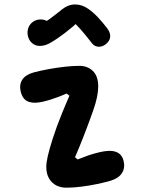

<svg xmlns="http://www.w3.org/2000/svg" viewBox="-20 -847 660 878"><path d="M191.7 -83.7Q191.7 -103.8 198.8 -134.5Q205.9 -165.2 220.8 -212.2Q230 -240.9 240.5 -269.5Q250.9 -298.1 262.6 -326.6Q271.2 -347.8 280 -368.6Q288.9 -389.4 297.5 -409.3L284.7 -419.2Q251.8 -404.4 210.7 -391.4Q169.5 -378.3 142.9 -377.2Q114.7 -376.6 98.2 -388.2Q81.8 -399.8 74.8 -427.5Q67 -459.4 81.8 -482.4Q96.6 -505.4 133.8 -515.7Q162.8 -523.6 200.8 -530.6Q238.8 -537.6 276.6 -541.8Q314.3 -545.9 342.4 -545.9Q380.7 -545.9 405 -522.2Q429.2 -498.4 429.2 -450.7Q429.2 -431.4 423.6 -403Q418 -374.7 405.3 -339.4Q396.3 -313.7 385.8 -285.3Q375.2 -256.9 364.3 -228.8Q341.8 -170.8 323 -127.8L335.4 -117.9Q346.3 -122.3 358.8 -126.9Q371.2 -131.5 384.8 -136.6Q409.8 -144.9 433.9 -150.7Q458.1 -156.5 477 -157.1Q504.3 -158 521.8 -147Q539.2 -136 545.2 -111.3Q552.9 -80 538 -56Q523.1 -32 487 -21Q460.5 -13.1 425.4 -5.7Q390.3 1.8 352.8 6.5Q315.3 11.3 283.1 11.3Q258.5 11.3 237.7 1Q216.9 -9.4 204.3 -30.9Q191.7 -52.3 191.7 -83.7ZM124.4 -741.9Q138.3 -755 157 -757.5Q175.6 -759.9 191.9 -752.5Q208.2 -745.1 215.7 -731.7L165.2 -733.8Q189.1 -746.8 210.1 -762.3Q231.1 -777.8 257.2 -798.7L262.7 -803.4Q292.2 -826.8 323.7 -826.6Q355.2 -826.4 383.2 -806.8Q406.8 -790.1 428.2 -767.5Q449.5 -744.8 470.5 -717.1Q483.8 -699.5 484 -681.7Q484.2 -663.9 468.5 -649.1Q452.3 -633.4 432.8 -633.2Q413.2 -633 400.2 -649.3L396.2 -654.8Q369.2 -689.2 349 -712.3Q328.9 -735.4 307.3 -753.6L343.9 -753.1Q312.9 -723.8 276.8 -696.1Q240.8 -668.4 208.8 -650.3Q186.9 -637.6 163.3 -637Q139.7 -636.5 123.8 -652.6Q112.5 -663.8 108.1 -680.3Q103.8 -696.8 107.7 -713.4Q111.7 -730 124.4 -741.9Z"/></svg>

Font: Monaspace Radon Var
Style: Regular
Weight: 400
Designer: Riley Cran and the Lettermatic Team
Version: Version 1.000 (Monaspace Radon Var)